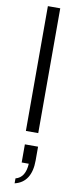

<svg xmlns="http://www.w3.org/2000/svg" viewBox="-115 -792 459 1147"><g transform="rotate(10 114.5 -218.5)"><path d="M77 -757H152V0H77ZM128 190H85V80H165V164Q165 229 140 268.5Q115 308 65 320V290Q95 282 110.5 256.5Q126 231 128 190Z"/></g></svg>

Font: Trafiko Sans Variable
Style: Regular
Weight: 400
Designer: Gumpita Rahayu / Trafiko
Foundry: Tokotype / Trafiko
Version: Version 0.001;FEAKit 1.0